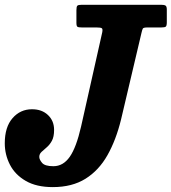

<svg xmlns="http://www.w3.org/2000/svg" viewBox="-56 -770 718 804"><path d="M-36 -170Q-36 -238 -3.5 -275.2Q29 -312.5 78 -312.5Q119.5 -312.5 145 -288.2Q170.5 -264 170.5 -226Q170.5 -197 161.2 -180.2Q152 -163.5 139.5 -153Q127 -142.5 117.8 -133.8Q108.5 -125 108.5 -113Q108.5 -102 120.2 -88Q132 -74 167.5 -74Q208.5 -74 236 -113.2Q263.5 -152.5 283.5 -240L372 -634Q375 -648.5 370.2 -651.8Q365.5 -655 348.5 -655H287Q273 -655 268.5 -657.8Q264 -660.5 264 -674.5V-727.5Q264 -742.5 268 -746.2Q272 -750 286.5 -750H618.5Q631 -750 636.8 -746.8Q642.5 -743.5 642.5 -730V-677Q642.5 -662 638.2 -658.5Q634 -655 619 -655H561Q544.5 -655 542 -650.2Q539.5 -645.5 536.5 -632.5L451 -270Q430 -184 394 -120.2Q358 -56.5 302 -21.5Q246 13.5 165 13.5Q96.5 13.5 51.8 -12.5Q7 -38.5 -14.5 -80.5Q-36 -122.5 -36 -170Z"/></svg>

Font: Besley* Narrow
Style: Bold Italic
Weight: 700
Width: 4
Italic angle: -13°
Designer: Owen Earl
Foundry: indestructible type*
Version: Version 3.000; ttfautohint (v1.8.3)